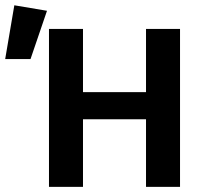

<svg xmlns="http://www.w3.org/2000/svg" viewBox="-118 -724 789 744"><path d="M71.8 0V-612H203.6V-367.1H447.8V-612H579.6V0H447.8V-261.8H203.6V0ZM-97.9 -495.2 -62.5 -703.5 64.1 -682.2 0.3 -495.2Z"/></svg>

Font: Ancizar Sans Thin
Style: Regular
Weight: 100
Designer: Cesar Puertas, Viviana Monsalve, Julian Moncada, Julian Prieto, Jose Castro, Mariel Hernandez, Felipe Aragon, Sara Alarc
Version: Version 8.100